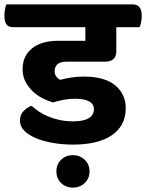

<svg xmlns="http://www.w3.org/2000/svg" viewBox="-57 -638 666 875"><path d="M275 217Q243 217 221.5 196Q200 175 200 143Q200 111 221.5 90Q243 69 275 69Q307 69 329 90Q351 111 351 143Q351 175 329 196Q307 217 275 217ZM217 -274Q243 -281 269 -285Q295 -289 324 -289Q420 -289 468 -249Q516 -209 516 -145Q516 -103 499 -72Q482 -41 451 -20.5Q420 0 376 10.5Q332 21 277 21Q229 21 185 13.5Q141 6 107.5 -8Q74 -22 54 -42Q34 -62 34 -88Q34 -115 50 -131.5Q66 -148 86 -156Q101 -143 120 -130Q139 -117 163 -107Q187 -97 215.5 -91Q244 -85 276 -85Q324 -85 347.5 -99.5Q371 -114 371 -140Q371 -188 283 -188Q257 -188 232 -183Q207 -178 184 -171Q162 -178 137.5 -190Q113 -202 93 -221Q73 -240 59.5 -265Q46 -290 46 -323Q46 -383 89 -417.5Q132 -452 207 -452H332V-514H4Q-19 -514 -28 -527.5Q-37 -541 -37 -568Q-37 -579 -34.5 -594Q-32 -609 -28 -618H548Q589 -618 589 -566Q589 -555 586.5 -539Q584 -523 579 -514H473V-404Q473 -357 421 -357H249Q217 -357 204.5 -345Q192 -333 192 -314Q192 -300 199 -290Q206 -280 217 -274Z"/></svg>

Font: Baloo 2
Style: Bold
Weight: 700
Designer: Sarang Kulkarni and Ek Type
Foundry: Ek Type
Version: Version 1.640;hotconv 1.0.111;makeotfexe 2.5.65597; ttfautoh